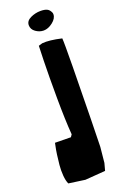

<svg xmlns="http://www.w3.org/2000/svg" viewBox="-194 -819 739 1156"><g transform="rotate(-20 175.0 -241.0)"><path d="M298.8 -719.7Q298.8 -693.4 269.5 -670.4Q240.2 -647.5 211.4 -647.5Q184.1 -647.5 160.4 -664.6Q136.7 -681.6 136.7 -708Q136.7 -735.8 167.7 -750.5Q198.7 -765.1 231.9 -765.1Q257.3 -765.1 272.5 -758.3Q287.6 -751.5 296.4 -731.9Q298.8 -728 298.8 -719.7ZM291 127.4 281.2 226.1 268.6 272.9 139.2 282.7 34.7 268.1Q24.9 247.6 22.2 213.4Q19.5 179.2 22.7 145.3Q25.9 111.3 30.3 80.3Q34.7 49.3 39.1 30.3L43 10.7L144.5 12.2L154.8 -2.9Q147.5 -96.2 146.7 -238.3Q146 -380.4 148.4 -475.6L151.4 -571.3L175.8 -578.6Q221.2 -583 299.3 -564.9Q301.8 -538.6 300 -384.8Q298.3 -231 294.9 -51.8Z"/></g></svg>

Font: Noot
Style: Regular
Weight: 400
Designer: Amos Jerbi
Foundry: Amos Jerbi
Version: Version 1.000;PS 001.001;hotconv 1.0.56